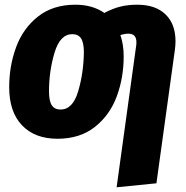

<svg xmlns="http://www.w3.org/2000/svg" viewBox="-20 -571 789 815"><path d="M725 -396Q725 -378 722 -357L644 207L475 224L558 -377Q559 -382 559 -392Q559 -428 525 -428Q509 -428 491 -422Q505 -382 505 -331Q505 -241 475.5 -161.5Q446 -82 382.5 -32Q319 18 224 18Q128 18 73.5 -39Q19 -96 19 -201Q19 -291 48.5 -371Q78 -451 141.5 -501Q205 -551 300 -551Q373 -551 423 -516Q456 -534 489 -542.5Q522 -551 563 -551Q640 -551 682.5 -510Q725 -469 725 -396ZM336 -350Q336 -390 324 -408Q312 -426 287 -426Q235 -426 211.5 -347.5Q188 -269 188 -183Q188 -142 200 -124Q212 -106 237 -106Q289 -106 312 -184Q335 -262 336 -350Z"/></svg>

Font: Fira Sans Condensed ExtraBold
Style: Italic
Weight: 800
Width: 3
Italic angle: -8°
Designer: bBox Type GmbH & Carrois Corporate GbR & Edenspiekermann AG
Foundry: bBox Type GmbH & Carrois Corporate GbR & Edenspiekermann AG
Version: Version 4.301